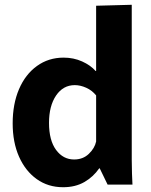

<svg xmlns="http://www.w3.org/2000/svg" viewBox="-20 -772 630 803"><path d="M244 11Q181 11 133.5 -23Q86 -57 59.5 -117Q33 -177 33 -256Q33 -337 59.5 -399Q86 -461 134.5 -496Q183 -531 246 -531Q288 -531 323.5 -515Q359 -499 380 -475H382V-748L531 -752V-152Q531 -132 531 -103.5Q531 -75 532 -46.5Q533 -18 534 0H430L397 -68H395Q370 -32 332.5 -10.5Q295 11 244 11ZM290 -105Q327 -105 351.5 -128.5Q376 -152 382 -180V-373Q365 -394 340.5 -405Q316 -416 293 -416Q244 -416 214.5 -372.5Q185 -329 185 -258Q185 -185 214.5 -145Q244 -105 290 -105Z"/></svg>

Font: Murecho SemiBold
Style: Regular
Weight: 600
Designer: Neil Summerour
Foundry: Positype
Version: Version 1.010; ttfautohint (v1.8.3)